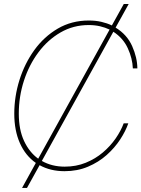

<svg xmlns="http://www.w3.org/2000/svg" viewBox="-20 -839 701 952"><path d="M89.4 92.8 157.7 -31.2Q106.4 -66.9 78.6 -129.4Q50.8 -191.9 50.8 -275.4Q50.8 -359.9 76.4 -441.9Q102.1 -523.9 150.1 -590.6Q198.2 -657.2 266.6 -697.3Q335 -737.3 420.4 -737.3Q454.1 -737.3 482.7 -730.7Q511.2 -724.1 534.7 -712.9L593.8 -819.3H618.2L553.2 -702.1Q609.9 -667.5 635.3 -610.4Q660.6 -553.2 661.1 -500H638.7Q636.7 -549.8 613.5 -600.1Q590.3 -650.4 542 -681.6L187.5 -41Q237.3 -12.7 300.8 -12.7Q357.4 -12.7 405 -32Q452.6 -51.3 490 -83Q527.3 -114.7 553.5 -152.6Q579.6 -190.4 593.3 -227.5H616.2Q603 -189 575.9 -147.5Q548.8 -106 508.8 -70.3Q468.8 -34.7 416.3 -12.5Q363.8 9.8 299.8 9.8Q230 9.8 176.3 -20L113.8 92.8ZM169.4 -52.2 523.4 -692.4Q502 -702.6 476.1 -708.7Q450.2 -714.8 419.9 -714.8Q343.8 -714.8 280.3 -678.2Q216.8 -641.6 170.4 -579.3Q124 -517.1 98.6 -438.5Q73.2 -359.9 73.2 -275.4Q73.2 -195.8 99.4 -139.9Q125.5 -84 169.4 -52.2Z"/></svg>

Font: Inter Display Thin
Style: Italic
Weight: 100
Italic angle: -9.39999°
Designer: Rasmus Andersson
Foundry: rsms
Version: Version 4.000;git-a52131595